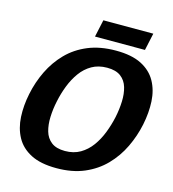

<svg xmlns="http://www.w3.org/2000/svg" viewBox="-120 -913 921 1021"><g transform="rotate(15 341.0 -402.0)"><path d="M283.7 10Q196.7 10 142.5 -18Q88.3 -46 62 -94.5Q35.7 -143 32.3 -205Q29 -267 43 -334Q57 -402 86.8 -463.5Q116.7 -525 163.5 -573Q210.3 -621 276.5 -648.5Q342.7 -676 429.7 -676Q516.7 -676 570.5 -648.5Q624.3 -621 651 -573Q677.7 -525 681 -463.5Q684.3 -402 670.3 -334Q656.3 -267 626.5 -205Q596.7 -143 549.5 -94.5Q502.3 -46 436.5 -18Q370.7 10 283.7 10ZM304.3 -90Q352.3 -90 388.2 -111Q424 -132 449.7 -167.3Q475.3 -202.7 492 -246.2Q508.7 -289.7 518.3 -334Q527.7 -379 529.3 -422Q531 -465 520.7 -500Q510.3 -535 483.2 -555.5Q456 -576 408 -576Q360 -576 324.2 -555.5Q288.3 -535 263 -500Q237.7 -465 221 -422Q204.3 -379 195 -334Q185.3 -289.7 183.7 -246.2Q182 -202.7 192 -167.3Q202 -132 229.2 -111Q256.3 -90 304.3 -90ZM322.3 -814.3H597.3L576.7 -719.3H301.7Z"/></g></svg>

Font: Epunda Slab Light
Style: Italic
Weight: 300
Italic angle: -12°
Designer: Simon Atzbach
Foundry: typofactur
Version: Version 1.102